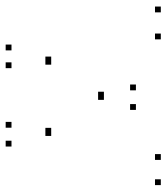

<svg xmlns="http://www.w3.org/2000/svg" viewBox="24 -586 573 660"><g transform="rotate(90 310.0 -256.5)"><path d="M484.2 10V-10H464.2V10ZM616.8 -503.3V-523.3H596.8V-503.3ZM530.2 -503.3V-523.3H510.2V-503.3ZM447.8 -126.5V-146.5H427.8V-126.5ZM440 -126.5V-146.5H420V-126.5ZM358.3 -417.7V-437.7H338.3V-417.7ZM291 -417.7V-437.7H271V-417.7ZM202.8 -126.5V-146.5H182.8V-126.5ZM195 -126.5V-146.5H175V-126.5ZM115.8 -503.3V-523.3H95.8V-503.3ZM23 -503.3V-523.3H3V-503.3ZM153.7 10V-10H133.7V10ZM214.8 10V-10H194.8V10ZM315.8 -307.7V-327.7H295.8V-307.7ZM323.8 -307.7V-327.7H303.8V-307.7ZM419.5 10V-10H399.5V10Z"/></g></svg>

Font: Monaspace Argon Dots Var
Style: Regular
Weight: 400
Designer: Riley Cran and the Lettermatic Team
Version: Version 1.100 (Monaspace Argon Dots)